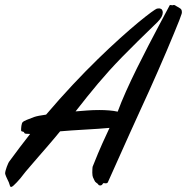

<svg xmlns="http://www.w3.org/2000/svg" viewBox="-91 -719 737 757"><path d="M537.1 -686Q544.4 -685.1 547.6 -680.7Q550.8 -676.3 550.8 -669.9Q550.8 -661.6 545.9 -652.3Q541 -643.1 529.8 -631.8Q486.3 -589.8 452.4 -556.4Q418.5 -522.9 390.6 -494.4Q362.8 -465.8 339.8 -440.4Q316.9 -415 295.7 -389.9Q274.4 -364.7 252.9 -337.9Q231.4 -311 207 -279.8Q228 -281.7 252 -283.4Q275.9 -285.2 300.8 -285.2Q320.8 -285.2 339.1 -283.7Q357.4 -282.2 373 -278.8Q386.2 -314.9 406.2 -359.6Q426.3 -404.3 449 -450.2Q471.7 -496.1 494.4 -539.8Q517.1 -583.5 535.4 -617.9Q553.7 -652.3 565.4 -674.3Q577.1 -696.3 578.1 -698.2Q578.1 -699.2 581.1 -699.2Q582.5 -699.2 585 -698.7Q587.4 -698.2 589.8 -698.2Q590.8 -698.2 591.3 -698.7Q591.8 -699.2 592.8 -699.2H595.2Q598.1 -699.2 600.8 -697Q603.5 -694.8 606 -693.8Q614.3 -689.5 620.1 -685.3Q626 -681.2 626 -671.9Q626 -670.4 626 -668.5Q626 -666.5 625 -664.1Q624 -659.7 616 -639.2Q607.9 -618.7 595.2 -587.9Q582.5 -557.1 566.2 -518.6Q549.8 -480 532 -439.5Q514.2 -398.9 496.3 -359.1Q478.5 -319.3 462.9 -286.1Q452.6 -264.6 421.1 -194.1Q389.6 -123.5 335 -2Q333.5 2 331.1 2.9Q328.6 3.9 326.2 3.9Q323.7 3.9 321.5 3.4Q319.3 2.9 317.9 2.9Q315.4 2.9 314 5.9Q310.5 12.2 304.2 12.2Q298.3 12.2 296.9 8.8Q294.4 4.9 288.8 1.5Q283.2 -2 280.8 -8.8Q279.8 -11.7 278.3 -14.2Q276.9 -16.6 275.6 -19.8Q274.4 -22.9 273.7 -27.1Q272.9 -31.2 272.9 -38.1Q272.9 -46.9 273.2 -51.3Q273.4 -55.7 273.7 -58.3Q273.9 -61 274.4 -62.3Q274.9 -63.5 275.9 -65.9Q296.4 -117.7 312.7 -153.8Q329.1 -189.9 340.8 -214.8Q320.8 -212.9 295.7 -211.2Q270.5 -209.5 244.1 -208Q217.8 -206.5 192.1 -204.8Q166.5 -203.1 146 -201.2Q137.2 -190.4 123.3 -173.8Q109.4 -157.2 93.5 -138.9Q77.6 -120.6 61.5 -102.1Q45.4 -83.5 32.2 -68.1Q19 -52.7 10.3 -42.5Q1.5 -32.2 1 -30.8Q-3.4 -24.4 -10.5 -16.1Q-17.6 -7.8 -24.7 -0.2Q-31.7 7.3 -37.8 12.7Q-43.9 18.1 -46.9 18.1Q-50.8 18.1 -52.2 12Q-53.7 5.9 -56.2 0Q-60.1 -8.3 -63.7 -15.9Q-67.4 -23.4 -69.8 -30.8Q-69.8 -31.7 -70.3 -32.7Q-70.8 -33.7 -70.8 -35.2Q-70.8 -40 -68.8 -47.1Q-66.9 -54.2 -64.2 -61.5Q-61.5 -68.8 -58.6 -75Q-55.7 -81.1 -53.2 -84Q-32.7 -111.8 -12.9 -138.2Q6.8 -164.6 27.8 -190.9Q16.1 -190.9 11 -191.7Q5.9 -192.4 4.9 -194.8Q3.9 -198.2 1.7 -199.2Q-0.5 -200.2 -2.7 -200.4Q-4.9 -200.7 -6.3 -201.7Q-7.8 -202.6 -7.8 -206.1Q-7.8 -209 -7.6 -213.6Q-7.3 -218.3 -6.6 -223.1Q-5.9 -228 -4.6 -231.9Q-3.4 -235.8 -2 -236.8Q2.4 -241.7 14.2 -246.3Q25.9 -251 43.9 -257.8Q58.1 -262.7 90.8 -267.1Q143.6 -329.1 195.3 -384.3Q247.1 -439.5 294.4 -485.6Q341.8 -531.7 382.6 -568.4Q423.3 -605 454.3 -630.6Q485.4 -656.2 504.6 -670.2Q523.9 -684.1 527.8 -685.1Q530.3 -685.1 532.5 -685.5Q534.7 -686 537.1 -686Z"/></svg>

Font: Oregano
Style: Italic
Weight: 400
Italic angle: -12°
Designer: Astigmatic (AOETI)
Foundry: Astigmatic (AOETI)
Version: Version 1.000